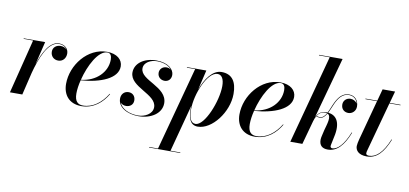

<svg xmlns="http://www.w3.org/2000/svg" viewBox="-86 -1045 3390 1590"><g transform="rotate(10 1609.5 -250.0)"><path d="M130 -455.5 15.5 0H119.5L165 -190C196 -307 252 -465 346.5 -465C378.5 -465 402.5 -451 414 -430C403 -443.5 384 -451 363.5 -451C324.5 -451 298.5 -426.5 298.5 -392.5C298.5 -355 325 -328 363 -328C402 -328 427 -359 427 -397.5C427 -438.5 395 -469.5 346.5 -469.5C269 -469.5 217 -368 183.5 -265.5L230.5 -460H50.5V-455.5Z M559 -86C559 -118.5 564.5 -158.5 575 -199.5C741 -211.5 882 -268.5 882 -370C882 -426.5 833.5 -470 750 -470C587 -470 461 -309 461 -150C461 -57.5 514.5 10 616.5 10C720.5 10 792.5 -56 835 -129L831 -131C783.5 -52 711.5 3 630 3C588.5 3 559 -17.5 559 -86ZM754 -465C782.5 -465 791 -438.5 791 -411C791 -307.5 705 -218 576 -204C607 -328 677.5 -465 754 -465Z M1289.5 -132C1289.5 -271.5 1062 -284.5 1062 -386C1062 -437.5 1119.5 -465 1171.5 -465C1231 -465 1273.5 -444 1294.5 -416C1285 -424 1272 -428.5 1257 -428.5C1223.5 -428.5 1200 -404 1200 -374C1200 -336.5 1229 -316 1259.5 -316C1288 -316 1314.5 -335.5 1314.5 -375C1314.5 -419.5 1266 -470.5 1165.5 -470.5C1058.5 -470.5 986 -413.5 986 -338.5C986 -215 1213 -195 1213 -85.5C1213 -26.5 1147 5 1092.5 5C1021 5 953.5 -23.5 934 -76C944.5 -62.5 962.5 -55.5 982.5 -55.5C1014 -56 1041.5 -75.5 1041.5 -112C1041.5 -148 1017.5 -172 984 -172C946 -172 922.5 -143 922.5 -108C922.5 -33.5 1003 10 1098 10C1199.5 10 1289.5 -44.5 1289.5 -132Z M1513 -123.5C1513 -54.5 1528 10 1595.5 10C1715.5 10 1841.5 -154.5 1841.5 -307.5C1841.5 -408.5 1803.5 -470 1713 -470C1637.5 -470 1580 -385.5 1546.5 -293.5L1586 -460H1423V-455.5H1492.5L1304 245.5H1229.5V250H1491.5V245.5H1409L1514 -150C1513.5 -140.5 1513 -131.5 1513 -123.5ZM1517 -122.5C1517 -250 1598 -448.5 1683 -448.5C1719.5 -448.5 1738.5 -413.5 1738.5 -355.5C1738.5 -228.5 1650.5 -9 1573.5 -9C1530.5 -9 1517 -58 1517 -122.5Z M2017 -86C2017 -118.5 2022.5 -158.5 2033 -199.5C2199 -211.5 2340 -268.5 2340 -370C2340 -426.5 2291.5 -470 2208 -470C2045 -470 1919 -309 1919 -150C1919 -57.5 1972.5 10 2074.5 10C2178.5 10 2250.5 -56 2293 -129L2289 -131C2241.5 -52 2169.5 3 2088 3C2046.5 3 2017 -17.5 2017 -86ZM2212 -465C2240.5 -465 2249 -438.5 2249 -411C2249 -307.5 2163 -218 2034 -204C2065 -328 2135.5 -465 2212 -465Z M2864.5 -162.5 2860.5 -164C2817.5 -54.5 2766 -6.5 2724.5 -6.5C2714 -6.5 2708 -14 2708 -22.5C2708 -24.5 2708.5 -29.5 2709 -32L2728 -124C2747.5 -237.5 2703.5 -285 2640.5 -291.5C2650.5 -310.5 2659.5 -333.5 2670 -358C2697 -423.5 2731 -465.5 2785.5 -465.5C2824.5 -465.5 2851 -441 2859 -406.5C2848.5 -425 2825.5 -437 2804 -437C2769 -437 2743.5 -412 2743.5 -379C2743.5 -340 2770.5 -318 2804 -318C2836.5 -318 2866.5 -344 2866.5 -382.5C2866.5 -432.5 2835.5 -470 2786 -470C2728.5 -470 2694 -428 2665 -359.5C2654.5 -334.5 2645.5 -311 2635.5 -292C2632 -292 2629 -292 2625.5 -292C2593.5 -292 2562 -282.5 2539.5 -236.5L2680.5 -750H2482.5V-745.5H2573L2373 0H2474.5L2529.5 -200C2534 -215 2539.5 -231.5 2548 -245.5C2554 -242 2565 -238.5 2577 -238.5C2603 -238.5 2620.5 -256 2636 -283.5C2674.5 -266.5 2646.5 -194 2633.5 -143.5L2621.5 -91.5C2619 -82.5 2617 -68.5 2617 -60C2617 -12 2643 10 2689 10C2765.5 10 2820.5 -50.5 2864.5 -162.5ZM2616 -287C2622 -287 2627.5 -286.5 2632 -285C2617.5 -259.5 2601 -243 2577 -243C2564.5 -243 2556.5 -246 2550.5 -249.5C2564 -271 2584 -287 2616 -287Z M3199.5 -163 3195.5 -164.5C3147.5 -45 3091 1 3035 1C3018 1 3009 -5 3009 -15.5C3009 -24.5 3011.5 -34 3013.5 -41L3126.5 -455.5H3219V-460H3128L3155.5 -560H3050.5L3023.5 -460H2924V-455.5H3022L2931 -116.5C2926 -96.5 2921 -73.5 2921 -60.5C2921 -25 2947 10 3016.5 10C3100.5 10 3154 -50.5 3199.5 -163Z"/></g></svg>

Font: Bodoni* 36pt Medium
Style: Italic
Weight: 500
Italic angle: -13°
Version: Version 2.3